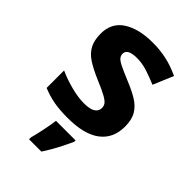

<svg xmlns="http://www.w3.org/2000/svg" viewBox="-230 -646 957 957"><g transform="rotate(45 248.5 -167.5)"><path d="M459 -162Q459 -79 400.5 -34.5Q342 10 226 10Q169 10 128 2.5Q87 -5 46 -22V-145Q90 -125 141 -112Q192 -99 231 -99Q275 -99 293.5 -112Q312 -125 312 -146Q312 -160 304.5 -171Q297 -182 272 -196Q247 -210 194 -232Q143 -254 110 -275.5Q77 -297 61 -327.5Q45 -358 45 -404Q45 -480 104 -518Q163 -556 261 -556Q312 -556 358 -546Q404 -536 453 -513L408 -406Q368 -423 332 -434.5Q296 -446 259 -446Q193 -446 193 -410Q193 -397 201.5 -386.5Q210 -376 234.5 -364Q259 -352 307 -332Q354 -313 388 -292.5Q422 -272 440.5 -241.5Q459 -211 459 -162ZM333 71Q318 104 298 142.5Q278 181 252 221H165V208Q173 179 182 136Q191 93 195 61H333Z"/></g></svg>

Font: Noto Sans Ol Chiki
Style: Bold
Weight: 700
Designer: Monotype Design Team, Lewis McGuffie
Foundry: Monotype Imaging Inc.
Version: Version 2.003; ttfautohint (v1.8.4.7-5d5b)